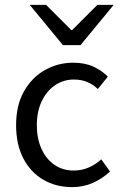

<svg xmlns="http://www.w3.org/2000/svg" viewBox="-20 -755 496 787"><path d="M275 12Q210 12 158 -18Q106 -48 76 -105Q46 -162 46 -242Q46 -324 78.5 -381Q111 -438 164.5 -468Q218 -498 280 -498Q328 -498 362.5 -482Q397 -466 422 -441L381 -390Q363 -408 338.5 -418.5Q314 -429 283 -429Q240 -429 205.5 -405.5Q171 -382 151 -340Q131 -298 131 -242Q131 -187 150 -145Q169 -103 203 -79.5Q237 -56 282 -56Q316 -56 345 -69Q374 -82 395 -102L431 -52Q400 -23 361 -5.5Q322 12 275 12ZM238 -570 102 -735H169L272 -632H276L379 -735H446L310 -570Z"/></svg>

Font: Source Sans 3 ExtraLight
Style: Regular
Weight: 400
Version: Version 3.052;hotconv 1.1.0;makeotfexe 2.6.0